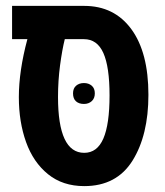

<svg xmlns="http://www.w3.org/2000/svg" viewBox="-20 -620 560 652"><path d="M44 -290Q44 -379 73 -487H21V-600H266Q368 -600 426 -521Q484 -442 484 -298Q484 -161 430 -74.5Q376 12 266 12Q193 12 143 -28.5Q93 -69 68.5 -137.5Q44 -206 44 -290ZM352 -296Q352 -393 331 -440Q310 -487 265 -487H200Q191 -451 184 -398.5Q177 -346 177 -291Q177 -101 266 -101Q310 -101 331 -149.5Q352 -198 352 -296ZM265 -338Q281 -338 291.5 -329Q302 -320 302 -303Q302 -286 291.5 -276.5Q281 -267 265 -267Q248 -267 238 -276Q228 -285 228 -303Q228 -320 238.5 -329Q249 -338 265 -338Z"/></svg>

Font: Noto Sans Hebrew Cond
Style: Bold
Weight: 700
Width: 2
Designer: Monotype Design Team
Foundry: Monotype Imaging Inc.
Version: Version 1.000